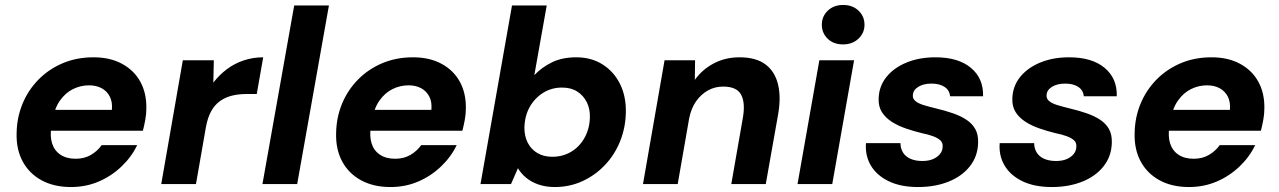

<svg xmlns="http://www.w3.org/2000/svg" viewBox="-20 -742 5155 774"><path d="M266 12Q198 12 148 -15Q98 -42 71.5 -91Q45 -140 47 -206Q48 -268 70.5 -323Q93 -378 134.5 -420.5Q176 -463 232.5 -487Q289 -511 357 -511Q424 -511 472.5 -484.5Q521 -458 546 -412Q571 -366 570 -305Q570 -282 565.5 -258Q561 -234 556 -215H146L161 -299H431Q434 -331 422.5 -353Q411 -375 389.5 -386.5Q368 -398 339 -398Q305 -398 274.5 -383Q244 -368 222 -337Q200 -306 192 -259L187 -230Q181 -193 190 -164Q199 -135 223.5 -118.5Q248 -102 285 -102Q320 -102 346.5 -117.5Q373 -133 390 -157H533Q510 -109 469.5 -70.5Q429 -32 377.5 -10Q326 12 266 12Z M630 0 717 -499H842L840 -409Q864 -440 894.5 -463Q925 -486 962.5 -498.5Q1000 -511 1041 -511L1015 -363H973Q942 -363 915.5 -356.5Q889 -350 867.5 -335Q846 -320 831.5 -294Q817 -268 810 -229L770 0Z M1038 0 1166 -720H1306L1178 0Z M1554 12Q1486 12 1436 -15Q1386 -42 1359.5 -91Q1333 -140 1335 -206Q1336 -268 1358.5 -323Q1381 -378 1422.5 -420.5Q1464 -463 1520.5 -487Q1577 -511 1645 -511Q1712 -511 1760.5 -484.5Q1809 -458 1834 -412Q1859 -366 1858 -305Q1858 -282 1853.5 -258Q1849 -234 1844 -215H1434L1449 -299H1719Q1722 -331 1710.5 -353Q1699 -375 1677.5 -386.5Q1656 -398 1627 -398Q1593 -398 1562.5 -383Q1532 -368 1510 -337Q1488 -306 1480 -259L1475 -230Q1469 -193 1478 -164Q1487 -135 1511.5 -118.5Q1536 -102 1573 -102Q1608 -102 1634.5 -117.5Q1661 -133 1678 -157H1821Q1798 -109 1757.5 -70.5Q1717 -32 1665.5 -10Q1614 12 1554 12Z M2216 12Q2181 12 2151.5 2Q2122 -8 2101 -25.5Q2080 -43 2068 -64L2040 0H1917L2044 -720H2184L2134 -439Q2163 -470 2204.5 -490.5Q2246 -511 2303 -511Q2364 -511 2409.5 -482Q2455 -453 2479.5 -403.5Q2504 -354 2503 -290Q2502 -228 2480 -173Q2458 -118 2418.5 -76.5Q2379 -35 2327.5 -11.5Q2276 12 2216 12ZM2206 -110Q2249 -110 2283 -130.5Q2317 -151 2337 -187.5Q2357 -224 2358 -269Q2359 -303 2345.5 -330Q2332 -357 2307 -373Q2282 -389 2246 -389Q2203 -389 2169 -367.5Q2135 -346 2115 -310Q2095 -274 2094 -227Q2094 -193 2107.5 -166.5Q2121 -140 2146.5 -125Q2172 -110 2206 -110Z M2572 0 2659 -499H2782L2781 -420Q2811 -462 2857.5 -486.5Q2904 -511 2961 -511Q3027 -511 3065 -483Q3103 -455 3116 -403.5Q3129 -352 3117 -282L3067 0H2928L2975 -269Q2985 -328 2967.5 -360.5Q2950 -393 2895 -393Q2862 -393 2834 -377.5Q2806 -362 2786 -333.5Q2766 -305 2758 -264L2712 0Z M3195 0 3283 -499H3423L3335 0ZM3379 -563Q3340 -563 3316.5 -586Q3293 -609 3293 -642Q3293 -676 3317 -699Q3341 -722 3379 -722Q3417 -722 3441 -699Q3465 -676 3465 -642Q3465 -609 3440.5 -586Q3416 -563 3379 -563Z M3681 12Q3611 12 3562.5 -11.5Q3514 -35 3490.5 -75Q3467 -115 3471 -165H3610Q3610 -144 3620 -127.5Q3630 -111 3650 -102Q3670 -93 3698 -93Q3724 -93 3742 -101Q3760 -109 3770 -122Q3780 -135 3780 -151Q3781 -167 3770.5 -176.5Q3760 -186 3741 -193Q3722 -200 3697 -205Q3664 -213 3632 -224Q3600 -235 3575 -251Q3550 -267 3535.5 -289.5Q3521 -312 3522 -344Q3523 -393 3552.5 -430.5Q3582 -468 3633.5 -489.5Q3685 -511 3751 -511Q3843 -511 3894 -468.5Q3945 -426 3943 -354H3810Q3808 -378 3788 -391.5Q3768 -405 3735 -405Q3702 -405 3681 -391.5Q3660 -378 3660 -357Q3659 -344 3670.5 -334.5Q3682 -325 3703 -318.5Q3724 -312 3753 -305Q3791 -296 3822.5 -285Q3854 -274 3877 -258.5Q3900 -243 3912 -221Q3924 -199 3923 -167Q3922 -113 3890.5 -72.5Q3859 -32 3804.5 -10Q3750 12 3681 12Z M4220 12Q4150 12 4101.5 -11.5Q4053 -35 4029.5 -75Q4006 -115 4010 -165H4149Q4149 -144 4159 -127.5Q4169 -111 4189 -102Q4209 -93 4237 -93Q4263 -93 4281 -101Q4299 -109 4309 -122Q4319 -135 4319 -151Q4320 -167 4309.5 -176.5Q4299 -186 4280 -193Q4261 -200 4236 -205Q4203 -213 4171 -224Q4139 -235 4114 -251Q4089 -267 4074.5 -289.5Q4060 -312 4061 -344Q4062 -393 4091.5 -430.5Q4121 -468 4172.5 -489.5Q4224 -511 4290 -511Q4382 -511 4433 -468.5Q4484 -426 4482 -354H4349Q4347 -378 4327 -391.5Q4307 -405 4274 -405Q4241 -405 4220 -391.5Q4199 -378 4199 -357Q4198 -344 4209.5 -334.5Q4221 -325 4242 -318.5Q4263 -312 4292 -305Q4330 -296 4361.5 -285Q4393 -274 4416 -258.5Q4439 -243 4451 -221Q4463 -199 4462 -167Q4461 -113 4429.5 -72.5Q4398 -32 4343.5 -10Q4289 12 4220 12Z M4773 12Q4705 12 4655 -15Q4605 -42 4578.5 -91Q4552 -140 4554 -206Q4555 -268 4577.5 -323Q4600 -378 4641.5 -420.5Q4683 -463 4739.5 -487Q4796 -511 4864 -511Q4931 -511 4979.5 -484.5Q5028 -458 5053 -412Q5078 -366 5077 -305Q5077 -282 5072.5 -258Q5068 -234 5063 -215H4653L4668 -299H4938Q4941 -331 4929.5 -353Q4918 -375 4896.5 -386.5Q4875 -398 4846 -398Q4812 -398 4781.5 -383Q4751 -368 4729 -337Q4707 -306 4699 -259L4694 -230Q4688 -193 4697 -164Q4706 -135 4730.5 -118.5Q4755 -102 4792 -102Q4827 -102 4853.5 -117.5Q4880 -133 4897 -157H5040Q5017 -109 4976.5 -70.5Q4936 -32 4884.5 -10Q4833 12 4773 12Z"/></svg>

Font: DM Sans 20pt ExtraBold
Style: Italic
Weight: 800
Italic angle: -10°
Version: Version 4.004;gftools[0.9.30]